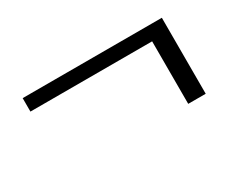

<svg xmlns="http://www.w3.org/2000/svg" viewBox="-51 -460 575 483"><g transform="rotate(-30 236.5 -218.5)"><path d="M387.7 -108.4H438.5V-329.1H34.2V-290H387.7Z"/></g></svg>

Font: Abhaya Libre
Style: Bold
Weight: 700
Designer: Pushpananda Ekanayake, Sol Matas, Pathum Egodawatta
Foundry: Mooniak
Version: Version 1.050 ; ttfautohint (v1.6)